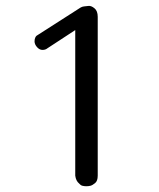

<svg xmlns="http://www.w3.org/2000/svg" viewBox="-20 -647 551 667"><path d="M144.8 -479.3Q137.9 -473.6 127.6 -473.6Q117.2 -473.6 108.6 -483.3Q100 -493.1 100 -503.4Q100 -520.7 112.6 -526.4L259.8 -620.7Q265.5 -624.1 271.8 -624.7Q278.2 -625.3 287.4 -626.4Q296.6 -627.6 308 -618.4Q319.5 -609.2 319.5 -588.5V-36.8Q319.5 -18.4 310.3 -10.9Q301.1 -3.4 294.3 -1.7Q287.4 0 279.9 0Q272.4 0 266.1 -1.7Q259.8 -3.4 255.2 -9.2Q243.7 -18.4 241.4 -36.8V-542.5Z"/></svg>

Font: Mallanna
Style: Regular
Weight: 400
Designer: Purushoth Kumar Guthula
Foundry: Andhrapradesh Society for Knowledge Networks
Version: Version 1.0.4; ttfautohint (vUNKNOWN) -l 7 -r 28 -G 50 -x 13